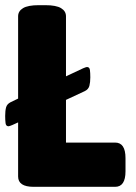

<svg xmlns="http://www.w3.org/2000/svg" viewBox="-20 -722 524 742"><path d="M110 0Q50 0 50 -40V-249L28 -239Q16 -234 13 -234Q3 -234 1.5 -246Q0 -258 0 -274Q0 -294 3.5 -307Q7 -320 21 -327L50 -341V-659Q50 -679 69 -690.5Q88 -702 130 -702H155Q197 -702 216 -690.5Q235 -679 235 -659V-427L301 -458Q313 -463 316 -463Q326 -463 327.5 -451.5Q329 -440 329 -423Q329 -404 325.5 -390.5Q322 -377 308 -370L235 -336V-171H425Q465 -171 465 -111V-60Q465 0 425 0Z"/></svg>

Font: Asap Black
Style: Regular
Weight: 900
Designer: Pablo Cosgaya
Foundry: Omnibus-Type
Version: Version 3.001; ttfautohint (v1.8.4.7-5d5b)